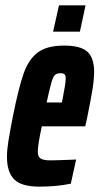

<svg xmlns="http://www.w3.org/2000/svg" viewBox="-20 -688 371 716"><path d="M6 -103Q6 -129 11.5 -163Q17 -197 28 -254Q50 -363 68.5 -415Q87 -467 121 -492.5Q155 -518 219 -518Q281 -518 306 -495Q331 -472 331 -420Q331 -393 325 -355Q319 -317 306 -254L298 -217H136Q129 -185 125 -161Q121 -137 121 -122Q121 -103 132 -96.5Q143 -90 168 -90Q189 -90 264 -93L244 -3Q191 8 127 8Q60 8 33 -19Q6 -46 6 -103ZM211 -306 214 -322Q225 -377 225 -395Q225 -407 220.5 -411Q216 -415 205 -415Q192 -415 185 -408.5Q178 -402 171.5 -379.5Q165 -357 154 -306ZM178 -570 200 -668H299L278 -570Z"/></svg>

Font: Saira Ultra Condensed ExtraBold
Style: Italic
Weight: 800
Width: 1
Italic angle: -12°
Designer: Hector Gatti with collaboration of the Omnibus-Type team
Foundry: Omnibus-Type
Version: Version 1.001; ttfautohint (v1.8)